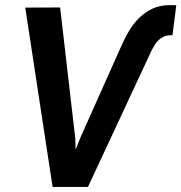

<svg xmlns="http://www.w3.org/2000/svg" viewBox="-20 -741 719 761"><path d="M278.3 -192.9 279.8 -147.9 298.8 -195.8 457.5 -551.3Q471.7 -584.5 489.5 -615.2Q507.3 -646 531.2 -669.7Q555.2 -693.4 585.7 -707.3Q616.2 -721.2 655.8 -720.7L678.7 -720.2L663.6 -601.1H652.3Q639.2 -600.6 628.4 -595.5Q617.7 -590.3 608.9 -582.3Q600.1 -574.2 593.5 -563.7Q586.9 -553.2 581.5 -542.5L328.6 0H188.5L80.1 -710.9L218.3 -711.4Z"/></svg>

Font: Roboto Mono
Style: Bold Italic
Weight: 700
Designer: Google
Version: Version 2.000985; 2015; ttfautohint (v1.3)